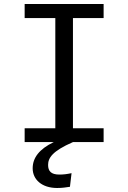

<svg xmlns="http://www.w3.org/2000/svg" viewBox="-20 -709 640 958"><path d="M497 -619V-689H103V-619H256V-69H103V0H248C176 35 143 78 143 131C143 187 189 229 265 229C292 229 308 226 329 223L337 155C313 160 297 162 276 162C234 162 220 144 220 114C220 79 241 45 344 0H497V-69H344V-619Z"/></svg>

Font: FiraMono Nerd Font
Style: Regular
Weight: 400
Designer: Carrois Corporate & Edenspiekermann AG
Foundry: Carrois Corporate GbR & Edenspiekermann AG
Version: Version 003.206;Nerd Fonts 3.3.0